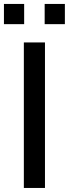

<svg xmlns="http://www.w3.org/2000/svg" viewBox="-38 -930 342 950"><path d="M283 -810.5V-910.5H183V-810.5ZM81.5 -810.5V-910.5H-18.5V-810.5ZM184.5 0V-720H80V0Z"/></svg>

Font: Vela Sans SemBd
Style: Regular
Weight: 600
Designer: Principal design: Mikhail Sharanda - project Manrope.
Design modification: Ravid Balaliev
Foundry: Mikhail Sharanda
Version: Version 1.001